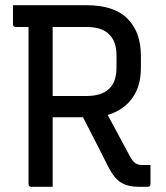

<svg xmlns="http://www.w3.org/2000/svg" viewBox="-20 -720 640 740"><path d="M183 0H101Q90 0 90 -11V-616H41Q30 -616 30 -627V-700H312Q420 -700 471.5 -648Q523 -596 523 -506V-457Q523 -388 489.5 -341.5Q456 -295 395 -277Q416 -238 437 -199Q458 -160 480 -119Q491 -98 502 -91Q513 -84 529 -84H560V-11Q560 0 549 0H515Q474 0 448 -15.5Q422 -31 401 -70Q376 -120 350.5 -169.5Q325 -219 300 -268H183ZM313 -616H183V-350H313Q429 -350 429 -459V-507Q429 -560 401 -587Q374 -616 313 -616Z"/></svg>

Font: Recursive Mn Lnr St
Style: Regular
Weight: 400
Monospace: yes
Version: Version 1.079;hotconv 1.0.112;makeotfexe 2.5.65598; ttfautoh